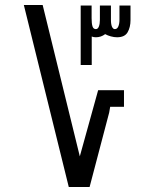

<svg xmlns="http://www.w3.org/2000/svg" viewBox="-20 -745 640 765"><path d="M75 -725H150L298 -122L371 -385.5H474V-319.5H419L415 -296.5L337 0H254ZM301.5 -723H345V-672.5Q345 -651.5 348.5 -640.2Q352 -629 362 -629Q370 -629 374 -639.5Q378 -650 378 -665.5V-723H422V-666Q422 -648 426.2 -638.5Q430.5 -629 437.5 -629Q447 -629 451.5 -639.8Q456 -650.5 456 -666V-723H500V-665Q500 -636.5 488.5 -616.5Q477 -596.5 446.5 -596.5Q434.5 -596.5 421.8 -600Q409 -603.5 399 -609Q382.5 -596.5 362 -596.5Q352.5 -596.5 345.5 -599.5V-486H301.5Z"/></svg>

Font: JuliaMono BoldItalic
Style: Regular
Weight: 700
Italic angle: -9°
Monospace: yes
Designer: cormullion
Foundry: corm
Version: Version 0.049; ttfautohint (v1.8.4)